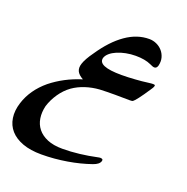

<svg xmlns="http://www.w3.org/2000/svg" viewBox="-272 -738 1132 1161"><g transform="rotate(20 294.0 -157.5)"><path d="M606 -314Q575.2 -267.1 555.4 -241.5Q535.6 -215.8 527.3 -210.4Q522 -208 508.3 -208Q482.9 -208 459.2 -208.5Q435.5 -209 413.6 -209Q384.3 -209 359.4 -208.5Q334.5 -208 314.9 -207Q268.1 -203.6 224.9 -189.5Q181.6 -175.3 147 -150.9Q110.4 -124.5 83 -84.7Q55.7 -44.9 42 -1Q31.7 41.5 37.4 79.1Q43 116.7 65.7 145.3Q88.4 173.8 127.9 190.4Q167.5 207 225.1 207Q278.3 207 334.2 200.4Q390.1 193.8 441.9 182.6Q447.3 181.6 451.7 180.7Q456.1 179.7 459.5 179.7Q481 179.7 475.6 195.8Q468.8 218.3 430.2 231.4Q396.5 243.2 358.9 252.7Q321.3 262.2 281.5 268.8Q241.7 275.4 200.2 279.1Q158.7 282.7 117.2 282.7Q46.9 282.7 -3.7 264.2Q-54.2 245.6 -83.3 212.6Q-112.3 179.7 -119.1 134Q-126 88.4 -108.9 34.7Q-79.1 -58.6 5.4 -128.9Q46.4 -161.6 94 -186.8Q141.6 -211.9 198.7 -230Q168.5 -246.6 158.9 -267.1Q149.4 -287.6 158.7 -315.9Q163.6 -331.5 175.5 -353Q187.5 -374.5 205.6 -399.4Q270.5 -495.6 342.8 -546.1Q415 -596.7 493.2 -596.7Q518.1 -596.7 540.5 -586.4Q563 -576.2 578.6 -558.1Q594.2 -540 600.6 -516.1Q606.9 -492.2 600.1 -464.4Q594.2 -445.3 579.6 -445.3Q574.2 -445.3 566.7 -448Q559.1 -450.7 550.3 -455.1Q511.2 -473.1 451.2 -473.1Q418.9 -473.1 388.4 -467Q357.9 -460.9 333.3 -450.4Q308.6 -439.9 291.5 -425.3Q274.4 -410.6 269 -393.6Q253.4 -334.5 408.7 -334.5Q428.7 -334.5 451.2 -335.4Q473.6 -336.4 495.6 -337.9Q517.6 -339.4 537.8 -341.3Q558.1 -343.3 574.7 -345.7Q588.9 -347.7 595.9 -348.1Q603 -348.6 606.4 -348.6Q616.2 -348.6 618.9 -346.4Q621.6 -344.2 619.1 -336.9Q618.2 -333.5 615 -327.9Q611.8 -322.3 606 -314Z"/></g></svg>

Font: XB Zar
Style: Bold Italic
Weight: 700
Italic angle: -12°
Designer: Behnam
Foundry: Irmug
Version: Version 8.005 2009